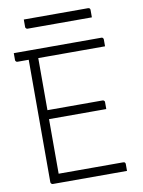

<svg xmlns="http://www.w3.org/2000/svg" viewBox="-94 -926 738 991"><g transform="rotate(-10 275.0 -431.0)"><path d="M20 -700H479Q483 -700 485 -698.5Q487 -697 488.5 -694.5Q490 -692 490 -689Q490 -679 490 -671Q490 -663 490 -653H31Q28 -653 25.5 -654.5Q23 -656 21.5 -658.5Q20 -661 20 -664Q20 -674 20 -682Q20 -690 20 -700ZM110 -380H429Q432 -380 434.5 -378.5Q437 -377 438.5 -375Q440 -373 440 -369Q440 -363 440 -357Q440 -351 440 -345.5Q440 -340 440 -333H110ZM101 0Q99 0 97 -1Q95 -2 93.5 -3.5Q92 -5 91 -7Q90 -9 90 -11Q90 -79 90 -147Q90 -215 90 -283Q90 -351 90 -418.5Q90 -486 90 -554Q90 -622 90 -690H145L140 -679Q140 -660 140 -640Q140 -620 140 -597Q140 -538 140 -469.5Q140 -401 140 -329Q140 -257 140 -185Q140 -113 140 -47H479Q484 -47 487 -44Q490 -41 490 -36Q490 -27 490 -18Q490 -9 490 0ZM101 -862H438Q443 -862 446 -859Q449 -856 449 -851Q449 -841 449 -831.5Q449 -822 449 -812H112Q109 -812 106.5 -813.5Q104 -815 102.5 -817.5Q101 -820 101 -823Q101 -833 101 -842.5Q101 -852 101 -862Z"/></g></svg>

Font: Recursive Light
Style: Regular
Weight: 300
Version: Version 1.085